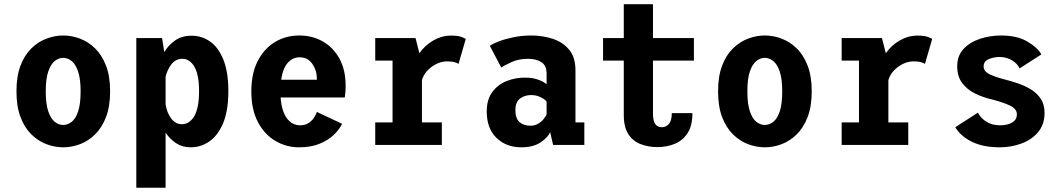

<svg xmlns="http://www.w3.org/2000/svg" viewBox="-20 -678 4972 898"><path d="M275.5 11Q236.5 11 197.8 -3.5Q159 -18 127 -49.2Q95 -80.5 76 -130.2Q57 -180 57 -251Q57 -321.5 76 -371.2Q95 -421 127 -452Q159 -483 197.8 -497.5Q236.5 -512 275.5 -512Q315 -512 353.8 -497.5Q392.5 -483 424.5 -452Q456.5 -421 475.8 -371.2Q495 -321.5 495 -251Q495 -180 475.8 -130.2Q456.5 -80.5 424.5 -49.2Q392.5 -18 353.8 -3.5Q315 11 275.5 11ZM275.5 -93.5Q296 -93.5 314.8 -107.8Q333.5 -122 345.2 -156.2Q357 -190.5 357 -251Q357 -309.5 345.2 -343.8Q333.5 -378 314.8 -392.8Q296 -407.5 275.5 -407.5Q255 -407.5 236.2 -392.8Q217.5 -378 205.8 -344Q194 -310 194 -251Q194 -191 206 -156.5Q218 -122 236.5 -107.8Q255 -93.5 275.5 -93.5Z M617.5 200V-500H738L748.5 -434.5Q767.5 -467 799.2 -489Q831 -511 876 -511Q923.5 -511 962.5 -483.8Q1001.5 -456.5 1024.8 -399Q1048 -341.5 1048 -251Q1048 -160.5 1023.8 -102.5Q999.5 -44.5 959.5 -16.8Q919.5 11 872 11Q832.5 11 803.2 -8.5Q774 -28 754.5 -57.5V200ZM833 -403Q802 -403 782.2 -377.8Q762.5 -352.5 754.5 -319.5V-190Q760.5 -151 780.5 -124Q800.5 -97 831 -97Q866.5 -97 888.8 -135.2Q911 -173.5 911 -251Q911 -328.5 889.2 -365.8Q867.5 -403 833 -403Z M1378.5 11Q1319 11 1268 -19Q1217 -49 1186.2 -107.2Q1155.5 -165.5 1155.5 -250.5Q1155.5 -334.5 1185.5 -392.8Q1215.5 -451 1266.2 -481.5Q1317 -512 1379.5 -512Q1441 -512 1490 -484Q1539 -456 1567.8 -403.5Q1596.5 -351 1596.5 -277Q1596.5 -258 1595.2 -244.2Q1594 -230.5 1592.5 -222H1292.5Q1297.5 -157 1322 -124.5Q1346.5 -92 1383.5 -92Q1408 -92 1424 -103Q1440 -114 1449.2 -128.5Q1458.5 -143 1462 -154.5L1580 -99Q1568 -73.5 1542 -48Q1516 -22.5 1475.2 -5.8Q1434.5 11 1378.5 11ZM1381 -410Q1349.5 -410 1326.2 -384.5Q1303 -359 1295 -305H1462V-310.5Q1462 -348.5 1440.8 -379.2Q1419.5 -410 1381 -410Z M1735 0V-105.5H1816V-394.5H1735V-500H1923.5L1941.5 -429Q1967.5 -466.5 2007 -489Q2046.5 -511.5 2089.5 -511.5Q2122.5 -511.5 2138.2 -505.2Q2154 -499 2158.5 -496L2124.5 -379Q2121 -382.5 2107.5 -386.8Q2094 -391 2072.5 -391Q2033.5 -391 1998.2 -364.8Q1963 -338.5 1953.5 -302.5V-105.5H2046.5V0Z M2418 11Q2348 11 2302.2 -33Q2256.5 -77 2256.5 -156.5Q2256.5 -212.5 2282.5 -247.5Q2308.5 -282.5 2349.2 -298.8Q2390 -315 2434 -315Q2474 -315 2501 -304Q2528 -293 2536.5 -283.5V-334.5Q2536.5 -371.5 2512.2 -387.2Q2488 -403 2449 -403Q2407 -403 2373.5 -388Q2340 -373 2324.5 -362L2271 -463.5Q2284.5 -473.5 2314 -484.8Q2343.5 -496 2382.8 -504Q2422 -512 2465.5 -512Q2516.5 -512 2563.8 -497Q2611 -482 2641.2 -446.5Q2671.5 -411 2671.5 -349V-105.5H2713V0H2567L2553 -60Q2544.5 -37.5 2510 -13.2Q2475.5 11 2418 11ZM2461 -90Q2482 -90 2497.8 -99.8Q2513.5 -109.5 2523.2 -122Q2533 -134.5 2536.5 -142.5V-203Q2529.5 -213 2508.8 -223.2Q2488 -233.5 2464 -233.5Q2435 -233.5 2412.8 -217.5Q2390.5 -201.5 2390.5 -162.5Q2390.5 -124 2409.8 -107Q2429 -90 2461 -90Z M2897.5 -140V-394.5H2800.5V-500H2897.5V-658.5H3034V-500H3225.5V-394.5H3034V-147Q3034 -112 3044.8 -97.5Q3055.5 -83 3075.5 -83Q3095.5 -83 3108.8 -98.5Q3122 -114 3122 -149H3218.5Q3218.5 -89.5 3195.5 -54.8Q3172.5 -20 3135.2 -5Q3098 10 3055.5 10Q3012.5 10 2976.5 -3.8Q2940.5 -17.5 2919 -50.2Q2897.5 -83 2897.5 -140Z M3557 11Q3518 11 3479.2 -3.5Q3440.5 -18 3408.5 -49.2Q3376.5 -80.5 3357.5 -130.2Q3338.5 -180 3338.5 -251Q3338.5 -321.5 3357.5 -371.2Q3376.5 -421 3408.5 -452Q3440.5 -483 3479.2 -497.5Q3518 -512 3557 -512Q3596.5 -512 3635.2 -497.5Q3674 -483 3706 -452Q3738 -421 3757.2 -371.2Q3776.5 -321.5 3776.5 -251Q3776.5 -180 3757.2 -130.2Q3738 -80.5 3706 -49.2Q3674 -18 3635.2 -3.5Q3596.5 11 3557 11ZM3557 -93.5Q3577.5 -93.5 3596.2 -107.8Q3615 -122 3626.8 -156.2Q3638.5 -190.5 3638.5 -251Q3638.5 -309.5 3626.8 -343.8Q3615 -378 3596.2 -392.8Q3577.5 -407.5 3557 -407.5Q3536.5 -407.5 3517.8 -392.8Q3499 -378 3487.2 -344Q3475.5 -310 3475.5 -251Q3475.5 -191 3487.5 -156.5Q3499.5 -122 3518 -107.8Q3536.5 -93.5 3557 -93.5Z M3916.5 0V-105.5H3997.5V-394.5H3916.5V-500H4105L4123 -429Q4149 -466.5 4188.5 -489Q4228 -511.5 4271 -511.5Q4304 -511.5 4319.8 -505.2Q4335.5 -499 4340 -496L4306 -379Q4302.5 -382.5 4289 -386.8Q4275.5 -391 4254 -391Q4215 -391 4179.8 -364.8Q4144.5 -338.5 4135 -302.5V-105.5H4228V0Z M4656 11Q4578 11 4525.5 -15Q4473 -41 4448 -83L4553.5 -151Q4566.5 -126 4593 -109Q4619.5 -92 4658 -92Q4692 -92 4714 -105Q4736 -118 4736 -143.5Q4736 -168.5 4704.2 -184Q4672.5 -199.5 4615 -214Q4577 -223 4540.8 -240.5Q4504.5 -258 4480.8 -288.8Q4457 -319.5 4457 -368.5Q4457 -418 4487.2 -449.8Q4517.5 -481.5 4564.5 -496.8Q4611.5 -512 4662 -512Q4737.5 -512 4785.5 -483.5Q4833.5 -455 4850.5 -423.5L4748.5 -358Q4739.5 -379.5 4713.8 -395.5Q4688 -411.5 4655.5 -411.5Q4628.5 -411.5 4604.5 -401.5Q4580.5 -391.5 4580.5 -367Q4580.5 -344 4608.8 -330.5Q4637 -317 4682.5 -305.5Q4710 -298.5 4741.8 -287.8Q4773.5 -277 4801.8 -259.8Q4830 -242.5 4847.8 -215.8Q4865.5 -189 4865.5 -150.5Q4865.5 -96 4835.5 -60.2Q4805.5 -24.5 4757.5 -6.8Q4709.5 11 4656 11Z"/></svg>

Font: Trispace SemiCondensed SemiBold
Style: Regular
Weight: 600
Width: 4
Designer: Tyler Finck
Foundry: Etcetera Type Company
Version: Version 1.210; ttfautohint (v1.8.3)